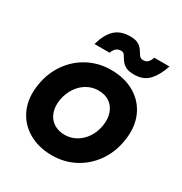

<svg xmlns="http://www.w3.org/2000/svg" viewBox="-168 -832 921 970"><g transform="rotate(30 292.5 -347.5)"><path d="M270 12Q191 12 132 -23Q73 -58 46 -120.5Q19 -183 33 -265Q45 -338 85 -394Q125 -450 185 -481Q245 -512 316 -512Q396 -512 454.5 -477Q513 -442 539.5 -379.5Q566 -317 552 -235Q540 -162 500 -106Q460 -50 400.5 -19Q341 12 270 12ZM274 -110Q309 -110 339.5 -127Q370 -144 391 -175Q412 -206 419 -247Q426 -291 414 -323Q402 -355 376 -372.5Q350 -390 312 -390Q277 -390 246.5 -373Q216 -356 195 -325Q174 -294 166 -253Q159 -209 171 -177Q183 -145 210 -127.5Q237 -110 274 -110ZM425 -549Q391 -549 373.5 -560Q356 -571 347 -585Q338 -599 331 -610Q324 -621 310 -621Q296 -621 284.5 -613.5Q273 -606 264 -583H176Q193 -645 225.5 -676Q258 -707 314 -707Q347 -707 364 -696Q381 -685 389.5 -671Q398 -657 406 -646Q414 -635 429 -635Q447 -635 457 -646Q467 -657 472 -674H561Q543 -618 512 -583.5Q481 -549 425 -549Z"/></g></svg>

Font: Figtree
Style: Bold Italic
Weight: 700
Italic angle: -9.5°
Foundry: Erik Kennedy
Version: Version 2.001;gftools[0.9.30]